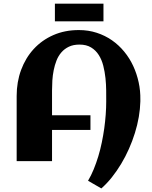

<svg xmlns="http://www.w3.org/2000/svg" viewBox="-20 -883 835 1052"><path d="M749 -336.4V-327.1Q748 -286.1 740.5 -242.2Q732.9 -198.2 719.2 -154.3Q705.6 -110.4 686.5 -67.4Q667.5 -24.4 643.8 14.9Q620.1 54.2 592.8 88.6Q565.4 123 535.2 149.4L462.4 107.4Q479.5 78.6 493.4 44.7Q507.3 10.7 518.6 -26.4Q529.8 -63.5 537.8 -102.5Q545.9 -141.6 551.3 -180.2Q556.6 -218.8 559.3 -256.1Q562 -293.5 562 -327.1Q562 -353.5 561.8 -387Q561.5 -420.4 557.9 -455.1Q554.2 -489.7 545.9 -522.7Q537.6 -555.7 521.2 -581.5Q504.9 -607.4 479.2 -623Q453.6 -638.7 415.5 -638.7Q381.8 -638.7 357.7 -627.2Q333.5 -615.7 316.7 -596.4Q299.8 -577.1 289.8 -551.8Q279.8 -526.4 274.2 -498.3Q268.6 -470.2 266.8 -441.7Q265.1 -413.1 265.1 -387.7V-251.5H475.6V-170.9H265.1V0H71.3V-357.4Q71.3 -434.1 95.7 -500Q120.1 -565.9 164.8 -614.5Q209.5 -663.1 272.2 -690.7Q335 -718.3 412.1 -718.3Q464.4 -718.3 510 -703.4Q555.7 -688.5 593.3 -662.4Q630.9 -636.2 660.4 -600.3Q689.9 -564.5 709.7 -522Q729.5 -479.5 739.7 -432.1Q750 -384.8 749 -336.4ZM546.9 -766.1H280.8V-862.8H546.9Z"/></svg>

Font: Aclonica
Style: Regular
Weight: 400
Version: Version 1.001